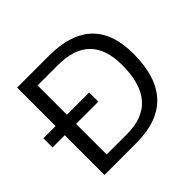

<svg xmlns="http://www.w3.org/2000/svg" viewBox="-188 -892 1085 1085"><g transform="rotate(-45 354.5 -349.0)"><path d="M73.2 -390.6V-698.2H327.1Q673.8 -698.2 673.8 -368.2Q673.8 0 327.1 0H73.2V-317.4H-24.4V-390.6ZM163.6 -390.6H341.8V-317.4H163.6V-73.2H327.1Q583.5 -73.2 583.5 -368.2Q583.5 -625 327.1 -625H163.6Z"/></g></svg>

Font: Voltera
Style: Regular
Weight: 400
Designer: Bernd Montag
Version: Version 1.301